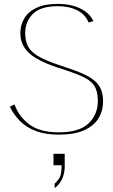

<svg xmlns="http://www.w3.org/2000/svg" viewBox="-20 -688 581 991"><path d="M284 7Q216 7 167 -11Q118 -29 85 -61.5Q52 -94 31 -137L55 -149Q76 -88 130.5 -46.5Q185 -5 284 -5Q388 -5 436.5 -50.5Q485 -96 485 -167Q485 -217 466.5 -245.5Q448 -274 402 -294.5Q356 -315 275 -340Q210 -362 168 -386.5Q126 -411 105.5 -443Q85 -475 85 -517Q85 -558 105 -592.5Q125 -627 168 -647.5Q211 -668 279 -668Q322 -668 358 -658Q394 -648 421 -628.5Q448 -609 462 -579L437 -572Q421 -613 379 -634.5Q337 -656 279 -656Q189 -656 149.5 -616Q110 -576 110 -517Q110 -481 122.5 -453Q135 -425 171.5 -401.5Q208 -378 280 -354Q325 -339 361.5 -326Q398 -313 426.5 -298.5Q455 -284 474 -266Q493 -248 502.5 -223.5Q512 -199 512 -165Q512 -116 488.5 -77.5Q465 -39 415 -16Q365 7 284 7ZM262 283V260Q288 236 293 215Q298 194 298 173V165H256V106H314V173Q314 185 311.5 200Q309 215 303 230Q297 245 287 258.5Q277 272 262 283Z"/></svg>

Font: Panamera Thin
Style: Regular
Weight: 100
Designer: Bastien Sozeau
Foundry: NBR — Bastien Sozeau
Version: Version 3.003;gftools[0.9.33]